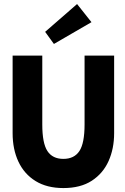

<svg xmlns="http://www.w3.org/2000/svg" viewBox="-20 -942 635 974"><path d="M301.5 12Q218 12 160.5 -23.5Q103 -59 73.5 -121.8Q44 -184.5 44 -266.5V-660H194.5V-310.5Q194.5 -215.5 220.5 -175.8Q246.5 -136 301.5 -136Q356.5 -136 382.8 -175.8Q409 -215.5 409 -310.5V-660H559V-266.5Q559 -188 530.8 -125Q502.5 -62 445.5 -25Q388.5 12 301.5 12ZM253.5 -719 209 -780.5 371 -921.5 444 -829.5Z"/></svg>

Font: Lucymar Sans
Style: Bold
Weight: 700
Foundry: The League of Moveable Type (original font) / Main changes by Cristiano Sobral with portions from Mirco Monsees
Version: Version 2.001;August 30, 2020;FontCreator 13.0.0.2681 64-bit